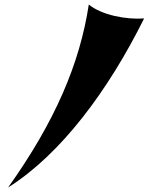

<svg xmlns="http://www.w3.org/2000/svg" viewBox="-20 -768 685 854"><path d="M621 -686C542 -680 431 -701 375 -748C335 -486 226 -229 16 66C252 -83 462 -366 621 -686Z"/></svg>

Font: Shojumaru
Style: Regular
Weight: 400
Designer: Astigmatic (AOETI)
Foundry: Astigmatic (AOETI)
Version: Version 1.000